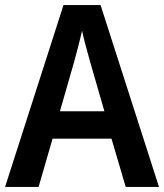

<svg xmlns="http://www.w3.org/2000/svg" viewBox="-20 -736 647 756"><path d="M475 0H606L376 -716H230L0 0H132L187 -190H419ZM335 -492 391 -298H216L272 -493C279 -519 295 -578 303 -615C310 -580 326 -526 335 -492Z"/></svg>

Font: Noto Sans Gujarati UI SemiCondensed SemiBold
Style: Regular
Weight: 600
Width: 4
Designer: Jelle Bosma - Monotype Design Team, Universal Thirst
Foundry: Monotype Imaging Inc.
Version: Version 2.106